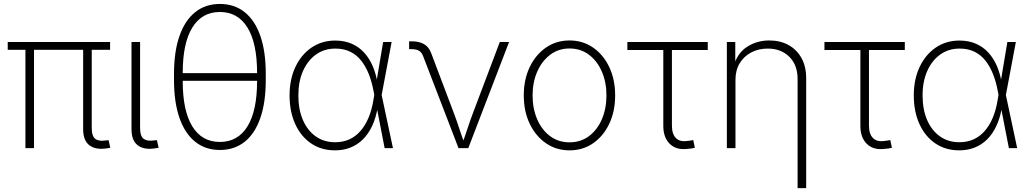

<svg xmlns="http://www.w3.org/2000/svg" viewBox="-20 -757 5261 981"><path d="M517.6 2Q464.8 8.3 434.8 -16.4Q404.8 -41 404.8 -97.2V-525.9H448.7V-104Q448.7 -60.5 467.3 -47.1Q485.8 -33.7 520.5 -39.6Q526.9 -40 528.8 -40Q530.8 -40 534.7 -41L543.5 -2Q538.6 -1 532 0Q525.4 1 517.6 2ZM109.9 0V-525.9H153.8V0ZM19.5 -502.4V-542.5H542.5V-502.4Z M764.6 2Q711.9 8.3 681.9 -16.1Q651.9 -40.5 651.9 -97.2V-542.5H695.8V-104Q695.8 -60.5 714.4 -47.4Q732.9 -34.2 767.6 -39.6Q773.9 -40 775.9 -40.3Q777.8 -40.5 781.7 -41L790.5 -2Q785.2 -1 778.6 0Q772 1 764.6 2Z M1103.5 9.3Q1029.8 9.3 977.3 -32.7Q924.8 -74.7 897 -154.5Q869.1 -234.4 869.1 -347.7V-379.9Q869.1 -493.7 897 -573.2Q924.8 -652.8 977.3 -694.8Q1029.8 -736.8 1103.5 -736.8Q1177.7 -736.8 1230.2 -694.8Q1282.7 -652.8 1310.3 -573.2Q1337.9 -493.7 1337.9 -379.9V-347.7Q1337.9 -234.4 1310.3 -154.5Q1282.7 -74.7 1230.2 -32.7Q1177.7 9.3 1103.5 9.3ZM1103.5 -31.7Q1195.3 -31.7 1244.4 -111.3Q1293.5 -190.9 1293.5 -342.3V-385.3Q1293.5 -536.6 1244.4 -616.2Q1195.3 -695.8 1103.5 -695.8Q1011.7 -695.8 962.6 -616.2Q913.6 -536.6 913.6 -385.3V-342.3Q913.6 -190.9 962.6 -111.3Q1011.7 -31.7 1103.5 -31.7ZM897.9 -344.2V-383.3H1310.5V-344.2Z M1691.9 11.2Q1621.6 11.2 1569.3 -24.4Q1517.1 -60.1 1488.3 -123.5Q1459.5 -187 1459.5 -269.5Q1459.5 -351.6 1489.3 -414.8Q1519 -478 1571.8 -513.9Q1624.5 -549.8 1692.9 -549.8Q1740.2 -549.8 1777.3 -533.4Q1814.5 -517.1 1840.8 -488Q1867.2 -459 1884 -419.9Q1900.9 -380.9 1908.2 -334.5H1922.4L1929.7 -272.9L1987.8 0H1945.3L1888.7 -291.5Q1879.9 -338.9 1864.3 -378.4Q1848.6 -418 1825.4 -447.3Q1802.2 -476.6 1769.5 -492.7Q1736.8 -508.8 1693.8 -508.8Q1637.2 -508.8 1594.7 -478.5Q1552.2 -448.2 1528.3 -394.5Q1504.4 -340.8 1504.4 -269.5Q1504.4 -197.8 1527.6 -144Q1550.8 -90.3 1593 -60.3Q1635.3 -30.3 1692.4 -30.3Q1731.4 -30.3 1763.7 -44.4Q1795.9 -58.6 1820.8 -86.7Q1845.7 -114.7 1862.8 -155Q1879.9 -195.3 1888.2 -247.6L1937.5 -542.5H1981L1929.7 -270L1922.9 -208.5H1909.7Q1900.9 -155.8 1882.1 -115Q1863.3 -74.2 1835.2 -45.9Q1807.1 -17.6 1771 -3.2Q1734.9 11.2 1691.9 11.2Z M2322.8 0 2141.1 -472.2Q2133.8 -490.7 2119.6 -498.3Q2105.5 -505.9 2082 -505.9H2070.3V-545.9H2083Q2121.6 -545.9 2146.2 -531.7Q2170.9 -517.6 2182.6 -486.8L2297.4 -183.1Q2313 -142.1 2326.4 -100.8Q2339.8 -59.6 2355 -19.5H2340.3Q2355.5 -59.6 2368.9 -100.8Q2382.3 -142.1 2397.9 -183.1L2533.7 -542.5H2581.1L2372.6 0Z M2890.1 11.2Q2822.3 11.2 2769.5 -25.1Q2716.8 -61.5 2686.5 -124.8Q2656.2 -188 2656.2 -269.5Q2656.2 -351.1 2686.5 -414.3Q2716.8 -477.5 2769.5 -513.9Q2822.3 -550.3 2890.1 -550.3Q2957.5 -550.3 3010.3 -513.9Q3063 -477.5 3093 -414.1Q3123 -350.6 3123 -269.5Q3123 -188 3093 -124.8Q3063 -61.5 3010.5 -25.1Q2958 11.2 2890.1 11.2ZM2890.1 -29.8Q2946.8 -29.8 2989.3 -61.5Q3031.7 -93.3 3055.2 -147.7Q3078.6 -202.1 3078.6 -269.5Q3078.6 -336.4 3055.2 -390.9Q3031.7 -445.3 2989.3 -477.3Q2946.8 -509.3 2890.1 -509.3Q2833.5 -509.3 2791 -477.1Q2748.5 -444.8 2724.9 -390.9Q2701.2 -336.9 2701.2 -269.5Q2701.2 -202.1 2724.6 -147.7Q2748 -93.3 2790.5 -61.5Q2833 -29.8 2890.1 -29.8Z M3495.1 3.4Q3436 11.2 3402.6 -21.5Q3369.1 -54.2 3369.1 -113.3V-501.5H3185.5V-542.5H3596.2V-501.5H3413.1V-115.2Q3413.1 -71.8 3433.8 -51.3Q3454.6 -30.8 3493.7 -37.1Q3500 -37.6 3507.6 -38.8Q3515.1 -40 3522 -41.5L3530.3 -2Q3522.9 0 3513.7 1.5Q3504.4 2.9 3495.1 3.4Z M3737.8 -350.1V0H3693.8V-542.5H3736.8V-420.4H3728.5Q3748.5 -487.3 3798.6 -518.8Q3848.6 -550.3 3910.6 -550.3Q3966.3 -550.3 4008.8 -526.9Q4051.3 -503.4 4075.2 -460.2Q4099.1 -417 4099.1 -356.4V204.1H4055.2V-354Q4055.2 -424.8 4012.9 -466.8Q3970.7 -508.8 3902.3 -508.8Q3855.5 -508.8 3818.1 -489Q3780.8 -469.2 3759.3 -433.6Q3737.8 -397.9 3737.8 -350.1Z M4502 3.4Q4442.9 11.2 4409.4 -21.5Q4376 -54.2 4376 -113.3V-501.5H4192.4V-542.5H4603V-501.5H4419.9V-115.2Q4419.9 -71.8 4440.7 -51.3Q4461.4 -30.8 4500.5 -37.1Q4506.8 -37.6 4514.4 -38.8Q4522 -40 4528.8 -41.5L4537.1 -2Q4529.8 0 4520.5 1.5Q4511.2 2.9 4502 3.4Z M4881.3 11.2Q4811 11.2 4758.8 -24.4Q4706.5 -60.1 4677.7 -123.5Q4648.9 -187 4648.9 -269.5Q4648.9 -351.6 4678.7 -414.8Q4708.5 -478 4761.2 -513.9Q4814 -549.8 4882.3 -549.8Q4929.7 -549.8 4966.8 -533.4Q5003.9 -517.1 5030.3 -488Q5056.6 -459 5073.5 -419.9Q5090.3 -380.9 5097.7 -334.5H5111.8L5119.1 -272.9L5177.2 0H5134.8L5078.1 -291.5Q5069.3 -338.9 5053.7 -378.4Q5038.1 -418 5014.9 -447.3Q4991.7 -476.6 4959 -492.7Q4926.3 -508.8 4883.3 -508.8Q4826.7 -508.8 4784.2 -478.5Q4741.7 -448.2 4717.8 -394.5Q4693.8 -340.8 4693.8 -269.5Q4693.8 -197.8 4717 -144Q4740.2 -90.3 4782.5 -60.3Q4824.7 -30.3 4881.8 -30.3Q4920.9 -30.3 4953.1 -44.4Q4985.4 -58.6 5010.3 -86.7Q5035.2 -114.7 5052.2 -155Q5069.3 -195.3 5077.6 -247.6L5127 -542.5H5170.4L5119.1 -270L5112.3 -208.5H5099.1Q5090.3 -155.8 5071.5 -115Q5052.7 -74.2 5024.7 -45.9Q4996.6 -17.6 4960.4 -3.2Q4924.3 11.2 4881.3 11.2Z"/></svg>

Font: Inter 16pt ExtraLight
Style: Regular
Weight: 250
Version: Version 4.001;git-66647c0bb